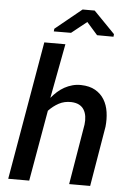

<svg xmlns="http://www.w3.org/2000/svg" viewBox="-62 -990 710 1036"><g transform="rotate(5 293.5 -472.5)"><path d="M210.9 -454.6Q226.1 -473.1 243.7 -488.8Q261.2 -504.4 281.2 -515.4Q301.3 -526.4 323.5 -532.5Q345.7 -538.6 370.6 -538.1Q416.5 -537.1 447.5 -519.3Q478.5 -501.5 496.3 -472.2Q514.2 -442.9 519.8 -404.8Q525.4 -366.7 521 -325.7L466.3 0H352.5L407.2 -327.1Q410.2 -350.6 407.2 -371.1Q404.3 -391.6 394.8 -407.2Q385.3 -422.9 368.4 -431.9Q351.6 -440.9 325.7 -441.9Q288.6 -442.9 258.5 -426.8Q228.5 -410.6 203.6 -384.3L136.2 0H22.5L152.3 -750H266.6ZM522.9 -827.1 521.5 -813 432.6 -813.5 374 -879.9 291.5 -814 198.2 -813.5 199.7 -828.1 342.8 -944.8H408.2Z"/></g></svg>

Font: Roboto Mono Medium
Style: Italic
Weight: 500
Designer: Google
Version: Version 2.000985; 2015; ttfautohint (v1.3)